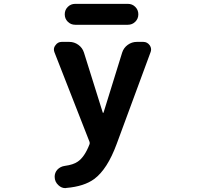

<svg xmlns="http://www.w3.org/2000/svg" viewBox="-20 -761 1040 986"><path d="M321.3 204.1Q318.4 205.1 315.4 205.1Q295.9 205.1 280.3 190.4Q260.7 172.9 260.7 146.5Q260.7 126 274.4 110.4Q290 93.8 313.5 90.8Q356.4 85 378.9 69.3Q414.1 45.9 439.5 -19.5Q442.4 -26.4 439.5 -33.2L259.8 -492.2Q256.8 -500 256.8 -506.8Q256.8 -518.6 264.6 -528.3Q276.4 -545.9 296.9 -545.9H335.9Q361.3 -545.9 382.3 -530.8Q403.3 -515.6 411.1 -491.2L507.8 -182.6Q507.8 -181.6 509.8 -181.6Q511.7 -181.6 511.7 -182.6L607.4 -491.2Q615.2 -515.6 636.2 -530.8Q657.2 -545.9 682.6 -545.9H715.8Q736.3 -545.9 749 -528.3Q755.9 -517.6 755.9 -506.8Q755.9 -499 752.9 -492.2L579.1 -21.5Q531.2 108.4 463.9 158.2Q412.1 196.3 321.3 204.1ZM366.2 -633.8Q343.8 -633.8 328.1 -649.4Q312.5 -665 312.5 -687.5Q312.5 -710 328.1 -725.6Q343.8 -741.2 366.2 -741.2H636.7Q659.2 -741.2 674.8 -725.6Q690.4 -710 690.4 -687.5Q690.4 -665 674.8 -649.4Q659.2 -633.8 636.7 -633.8Z"/></svg>

Font: Gen Jyuu Gothic Monospace Bold
Style: Bold
Weight: 700
Designer: [Source Han Sans]
Ryoko NISHIZUKA  (kana & ideographs); Paul D. Hunt (Latin, Greek & Cyrillic); Wenlong ZHANG  (bopomofo
Version: Version 1.002.20150607